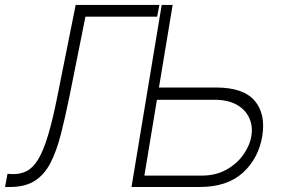

<svg xmlns="http://www.w3.org/2000/svg" viewBox="-64 -747 1135 767"><path d="M571 -397.4H799Q908.4 -397.4 953.3 -344.6Q998.2 -291.9 983.7 -203.1Q968.4 -113.3 905.7 -56.6Q843 0 734 0H461.3L582 -727.3H625.7ZM562.9 -348.4 512.8 -45.5H742.2Q797.2 -45.5 839.5 -68.7Q881.7 -92 907.8 -128.6Q933.9 -165.1 940.3 -204.5Q946.4 -243.3 931.6 -275.9Q916.9 -308.6 881.9 -328.5Q846.9 -348.4 791.9 -348.4ZM-43.7 0 -34.1 -52.6 -14.2 -51.5Q17.8 -50.8 42.6 -63.6Q67.5 -76.3 88.1 -109.7Q108.7 -143.1 127.1 -203.7Q145.6 -264.2 164.4 -358.3L238.3 -727.3H572.8L563.6 -680.4H277.3L214.1 -365.1Q196.4 -277.7 179 -209.9Q161.6 -142 137.1 -95.2Q112.6 -48.3 74 -24.1Q35.5 0 -24.1 0Z"/></svg>

Font: Inter Extra Light  BETA
Style: Italic
Weight: 200
Italic angle: 9.39999°
Designer: Rasmus Andersson
Foundry: rsms
Version: Version 3.011;git-f93a4a705